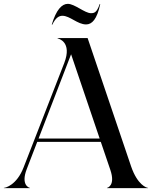

<svg xmlns="http://www.w3.org/2000/svg" viewBox="-77 -978 790 998"><path d="M-57 0H78.5V-1.5C76 -1.5 29.5 -14.5 62 -99L116.5 -240.5H447L496.5 -95C524.5 -13 481 -1.5 479 -1.5V0H692.5V-1.5C685.5 -1.5 638 -15.5 604.5 -113L378.5 -780H222.5V-778C226.5 -778 299.5 -760.5 257 -650.5L45.5 -107.5C10 -16 -48.5 -1.5 -57 -1.5ZM192 -850H195C212 -886 230 -896 247.5 -896C286.5 -896 326 -851 370.5 -851C401 -851 427 -877 444 -956.5H441C426 -912 412.5 -909.5 395.5 -909.5C364 -909.5 311 -958 275.5 -958C244.5 -958 215 -927 192 -850ZM123.5 -258 292.5 -696 441 -258Z"/></svg>

Font: Beautique Display Thin
Style: Bold
Weight: 500
Designer: Nhat-Quang Ngo
Version: Version 1.100;Glyphs 3.2.3 (3260)